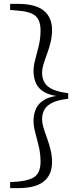

<svg xmlns="http://www.w3.org/2000/svg" viewBox="-20 -793 413 985"><path d="M330 -315V-286Q280 -281 250.5 -267Q221 -253 208.5 -231.5Q196 -210 196 -182Q196 -162 203.5 -137Q211 -112 221.5 -83.5Q232 -55 239.5 -24.5Q247 6 247 39Q247 104 204.5 138Q162 172 73 172H32V141L68 139Q137 133 162.5 110Q188 87 188 37Q188 -4 179 -42Q170 -80 161 -112.5Q152 -145 152 -173Q152 -208 165.5 -237Q179 -266 213 -284Q247 -302 306 -304V-297Q247 -300 213 -317.5Q179 -335 165.5 -364Q152 -393 152 -429Q152 -456 161 -488.5Q170 -521 179 -558.5Q188 -596 188 -637Q188 -688 162.5 -711Q137 -734 68 -739L32 -742V-773H73Q162 -773 204.5 -738.5Q247 -704 247 -639Q247 -607 239.5 -576Q232 -545 221.5 -517Q211 -489 203.5 -464.5Q196 -440 196 -419Q196 -391 208.5 -369.5Q221 -348 250.5 -334.5Q280 -321 330 -315Z"/></svg>

Font: Noto Serif KR ExtraLight Light
Style: Regular
Weight: 300
Version: Version 2.003-H1;hotconv 1.1.1;makeotfexe 2.6.0